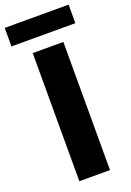

<svg xmlns="http://www.w3.org/2000/svg" viewBox="-212 -981 713 1042"><g transform="rotate(-20 144.5 -460.0)"><path d="M56 0V-740H233V0ZM-40 -813.5V-920.5H329V-813.5Z"/></g></svg>

Font: Encode Sans Semi Condensed ExtraBold
Style: Regular
Weight: 800
Width: 4
Designer: Multiple Designers
Foundry: Impallari Type
Version: Version 3.000; ttfautohint (v1.8.3) -l 8 -r 50 -G 200 -x 14 